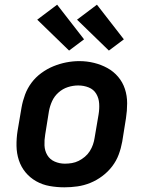

<svg xmlns="http://www.w3.org/2000/svg" viewBox="-20 -792 640 820"><path d="M255 8Q223 8 192 2.5Q161 -3 134.5 -18Q108 -33 89 -56Q70 -79 60.5 -108Q51 -137 50.5 -169Q50 -201 55 -233L72 -333Q77 -361 87 -388Q97 -415 114.5 -438.5Q132 -462 156.5 -480Q181 -498 208 -509Q235 -520 263 -525.5Q291 -531 319 -531Q351 -531 381.5 -523.5Q412 -516 438.5 -501.5Q465 -487 484.5 -464Q504 -441 513.5 -412Q523 -383 523 -351Q523 -319 518 -287L502 -187Q497 -159 487 -132Q477 -105 459 -81.5Q441 -58 417 -40Q393 -22 366 -11Q339 0 311 4Q283 8 255 8ZM257 -93Q272 -93 287 -95.5Q302 -98 316 -105Q330 -112 342.5 -122.5Q355 -133 363.5 -146.5Q372 -160 377 -174.5Q382 -189 384 -203L401 -303Q405 -327 403.5 -350Q402 -373 391 -391.5Q380 -410 359 -418.5Q338 -427 314 -427Q292 -427 270 -420Q248 -413 230 -397Q212 -381 202.5 -360Q193 -339 189 -317L173 -217Q169 -194 170 -171Q171 -148 182 -129.5Q193 -111 213.5 -102Q234 -93 257 -93ZM445 -576 309 -708 394 -772 509 -624ZM275 -576 139 -708 224 -772 339 -624Z"/></svg>

Font: Zed Sans Extended
Style: Bold Italic
Weight: 700
Width: 7
Italic angle: -9°
Designer: Belleve Invis
Foundry: Belleve Invis
Version: Version 1.0.0; ttfautohint (v1.8.4)